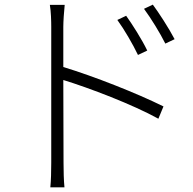

<svg xmlns="http://www.w3.org/2000/svg" viewBox="-20 -786 832 828"><path d="M195 -765C200 -736 201 -694 201 -670V-85C201 -49 200 -6 197 22H258C255 -6 254 -51 254 -85L253 -441C364 -407 553 -335 663 -274L685 -327C570 -384 385 -457 253 -497V-670C253 -693 256 -737 259 -765ZM486 -700C516 -659 553 -595 575 -549L615 -568C592 -616 548 -685 524 -718ZM601 -748C632 -706 670 -644 693 -598L733 -617C708 -665 663 -734 639 -766Z"/></svg>

Font: GenEiGothic-pro-Light
Style: Regular
Weight: 300
Designer: Ryoko NISHIZUKA (kana & ideographs); Paul D. Hunt (Latin, Greek & Cyrillic); Wenlong ZHANG (bopomofo); Sandoll Communica
Foundry: Adobe Systems Incorporated; o_tamon
Version: Version 1.000.140830